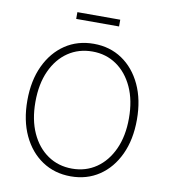

<svg xmlns="http://www.w3.org/2000/svg" viewBox="-96 -976 940 1066"><g transform="rotate(10 374.0 -443.0)"><path d="M374.5 9.8Q283.2 9.8 213.4 -36.9Q143.6 -83.5 104.2 -167.5Q64.9 -251.5 64.9 -363.3Q64.9 -476.1 104.5 -560.1Q144 -644 213.6 -690.7Q283.2 -737.3 374.5 -737.3Q465.3 -737.3 534.7 -690.7Q604 -644 643.3 -560.1Q682.6 -476.1 682.6 -363.3Q682.6 -251 643.3 -167Q604 -83 534.7 -36.6Q465.3 9.8 374.5 9.8ZM374.5 -33.7Q451.2 -33.7 510.5 -74.2Q569.8 -114.7 603.8 -189Q637.7 -263.2 637.7 -363.3Q637.7 -464.4 603.8 -538.3Q569.8 -612.3 510.5 -653.1Q451.2 -693.8 374.5 -693.8Q297.4 -693.8 237.8 -653.6Q178.2 -613.3 144.3 -539.1Q110.4 -464.8 110.4 -363.3Q110.4 -263.2 144 -189.2Q177.7 -115.2 237.3 -74.5Q296.9 -33.7 374.5 -33.7ZM495.1 -894.5V-856.4H253.4V-894.5Z"/></g></svg>

Font: Inter 16pt ExtraLight
Style: Regular
Weight: 250
Version: Version 4.001;git-66647c0bb